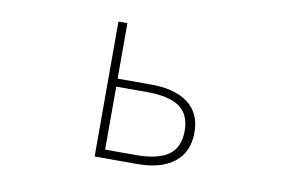

<svg xmlns="http://www.w3.org/2000/svg" viewBox="-61 -633 1123 739"><g transform="rotate(10 500.0 -263.5)"><path d="M346.7 0V-527.3H381.8V-310.5H513.7Q606.4 -310.5 657.7 -271.5Q709 -232.4 709 -157.2Q709 -81.1 657.7 -40.5Q606.4 0 513.7 0ZM381.8 -33.2H502Q588.9 -33.2 629.9 -63Q670.9 -92.8 670.9 -157.2Q670.9 -220.7 629.9 -250Q588.9 -279.3 502 -279.3H381.8Z"/></g></svg>

Font: Gen Shin Gothic Monospace ExtraLight
Style: Regular
Weight: 200
Designer: [Source Han Sans]
Ryoko NISHIZUKA  (kana & ideographs); Paul D. Hunt (Latin, Greek & Cyrillic); Wenlong ZHANG  (bopomofo
Version: Version 1.002.20150607